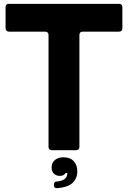

<svg xmlns="http://www.w3.org/2000/svg" viewBox="-20 -783 667 1001"><path d="M251 0Q233 0 233 -18V-600Q233 -618 215 -618H27Q19 -618 14 -623Q9 -628 9 -636V-745Q9 -763 27 -763H600Q618 -763 618 -745V-636Q618 -618 600 -618H412Q394 -618 394 -600V-18Q394 0 376 0ZM276 198Q261 198 261 182Q261 163 279 163Q322 158 329 133Q331 125 331 119H322Q314 134 292 134Q273 134 261 122.5Q249 111 249 90Q249 66 266 51.5Q283 37 311 37Q346 37 364.5 57.5Q383 78 383 109Q383 190 279 198Z"/></svg>

Font: Open Sauce Two ExtraBold
Style: Regular
Weight: 800
Designer: Alfredo Marco Pradil
Foundry: Creative Sauce Fz LLC
Version: Version 1.477